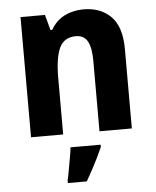

<svg xmlns="http://www.w3.org/2000/svg" viewBox="-54 -602 707 869"><g transform="rotate(-5 299.0 -167.5)"><path d="M358 -556Q435 -556 482 -509Q529 -462 529 -361V0H382V-321Q382 -379 366 -408.5Q350 -438 313 -438Q259 -438 238 -393Q217 -348 217 -257V0H71V-546H182L201 -476H209Q225 -504 247.5 -521.5Q270 -539 299 -547.5Q328 -556 358 -556ZM382 71Q371 96 359 120.5Q347 145 333.5 170Q320 195 305 221H219V208Q224 188 228.5 161.5Q233 135 238 108.5Q243 82 245 61H382Z"/></g></svg>

Font: Noto Sans Bengali SemiCondensed
Style: Bold
Weight: 700
Width: 4
Designer: Jelle Bosma - Monotype Design Team
Foundry: Monotype Imaging Inc.
Version: Version 2.003